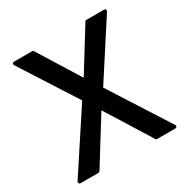

<svg xmlns="http://www.w3.org/2000/svg" viewBox="-161 -834 939 969"><g transform="rotate(-30 309.0 -349.5)"><path d="M34.2 0Q28.3 0 25.4 -5.1Q22.5 -10.3 25.9 -16.1L250 -357.9L41 -684.1Q38.1 -689.5 40.8 -694.3Q43.5 -699.2 49.8 -699.2H155.8Q162.1 -699.2 164.1 -693.8L314 -453.1L462.9 -693.8Q464.8 -699.2 471.2 -699.2H574.2Q580.6 -699.2 583.3 -694.3Q585.9 -689.5 583 -684.1L374 -360.8L595.2 -15.1Q598.1 -9.8 595.2 -4.9Q592.3 0 585.9 0H480Q474.6 0 472.2 -4.9L309.1 -266.1L147 -4.9Q142.1 0 138.2 0Z"/></g></svg>

Font: Fragment Mono SemBd
Style: Regular
Weight: 600
Designer: Wei Huang based on Nimbus Sans by URW Studio, based on Helvetica by Max Miedinger.
Foundry: Wei Huang
Version: Version 1.011